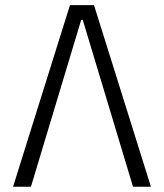

<svg xmlns="http://www.w3.org/2000/svg" viewBox="-20 -713 626 733"><path d="M29.8 0 247.1 -693.4H338.9L556.2 0H487.8L295.9 -637.2H290L98.1 0Z"/></svg>

Font: Cascadia Code NF Light
Style: Regular
Weight: 300
Monospace: yes
Designer: Aaron Bell
Foundry: Saja Typeworks
Version: Version 2404.023; ttfautohint (v1.8.4)